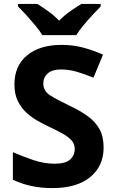

<svg xmlns="http://www.w3.org/2000/svg" viewBox="-20 -954 591 984"><path d="M511 -198Q511 -103 442.5 -46.5Q374 10 248 10Q135 10 46 -33V-174Q97 -152 151.5 -133.5Q206 -115 260 -115Q316 -115 339.5 -136.5Q363 -158 363 -191Q363 -218 344.5 -237Q326 -256 295 -272.5Q264 -289 224 -308Q199 -320 170 -336.5Q141 -353 114.5 -377.5Q88 -402 71 -437Q54 -472 54 -521Q54 -617 119 -670.5Q184 -724 296 -724Q352 -724 402.5 -711Q453 -698 508 -674L459 -556Q410 -576 371 -587Q332 -598 291 -598Q248 -598 225 -578Q202 -558 202 -526Q202 -488 236 -466Q270 -444 337 -412Q392 -386 430.5 -358Q469 -330 490 -292Q511 -254 511 -198ZM197 -774Q183 -797 160.5 -824Q138 -851 114.5 -877Q91 -903 72 -921V-934H171Q197 -918 227 -896.5Q257 -875 283 -848Q309 -875 340 -896.5Q371 -918 397 -934H496V-921Q478 -903 454 -877Q430 -851 407.5 -824Q385 -797 371 -774Z"/></svg>

Font: Noto Sans Duployan
Style: Bold
Weight: 700
Designer: David Corbett
Foundry: David Corbett
Version: Version 3.001